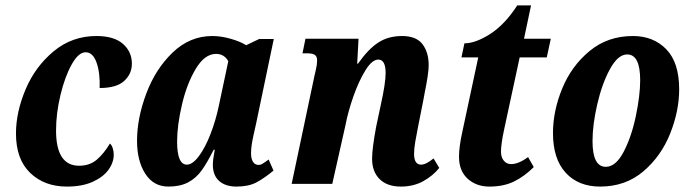

<svg xmlns="http://www.w3.org/2000/svg" viewBox="-20 -679 2546 709"><path d="M39 -186Q39 -265 74.5 -349Q110 -433 178 -489.5Q246 -546 336 -546Q401 -546 434 -517Q467 -488 467 -444Q467 -406 438.5 -380Q410 -354 348 -354Q350 -410 336.5 -448Q323 -486 296 -486Q270 -486 245 -441.5Q220 -397 203.5 -329Q187 -261 187 -197Q187 -67 272 -67Q311 -67 337 -89Q363 -111 386 -149Q392 -144 396 -132.5Q400 -121 400 -108Q400 -79 380.5 -52Q361 -25 322 -7.5Q283 10 227 10Q144 10 91.5 -40.5Q39 -91 39 -186Z M486 -159Q486 -242 520 -333Q554 -424 617.5 -485Q681 -546 764 -546Q797 -546 833 -535.5Q869 -525 889 -512L937 -535H991L926 -224Q925 -219 916 -179Q907 -139 907 -114Q907 -92 914.5 -81Q922 -70 935 -70Q942 -70 948 -73.5Q954 -77 961 -82Q968 -87 972 -90L990 -49Q956 -21 927 -5.5Q898 10 853 10Q813 10 789.5 -10.5Q766 -31 766 -71Q766 -89 773 -126H769Q745 -78 724.5 -49.5Q704 -21 674.5 -5.5Q645 10 602 10Q547 10 516.5 -37.5Q486 -85 486 -159ZM788 -288 823 -453Q816 -466 804.5 -473Q793 -480 778 -480Q736 -480 703 -425Q670 -370 652 -293Q634 -216 634 -156Q634 -71 670 -71Q691 -71 714.5 -102.5Q738 -134 757.5 -184.5Q777 -235 788 -288Z M1354 -93Q1354 -130 1369 -211L1386 -291Q1404 -372 1404 -409Q1404 -459 1377 -459Q1354 -459 1329.5 -419.5Q1305 -380 1285 -323Q1265 -266 1256 -218L1207 0H1057L1141 -398Q1142 -403 1146.5 -422Q1151 -441 1151 -456Q1151 -470 1143 -476Q1135 -482 1116 -482H1097L1108 -536H1304L1299 -444H1302Q1340 -498 1377 -522Q1414 -546 1465 -546Q1517 -546 1540 -516Q1563 -486 1563 -438Q1563 -408 1548 -335L1544 -313L1524 -212Q1518 -183 1513.5 -156Q1509 -129 1509 -111Q1509 -71 1535 -71Q1553 -71 1581 -94L1602 -59Q1579 -30 1543 -10Q1507 10 1460 10Q1410 10 1382 -17.5Q1354 -45 1354 -93Z M1675 -100Q1675 -137 1687 -191L1746 -467H1684L1695 -519Q1736 -519 1790 -553.5Q1844 -588 1890 -659H1941L1915 -536H2014L1999 -467H1899L1841 -198Q1830 -146 1830 -119Q1830 -98 1840.5 -85.5Q1851 -73 1867 -73Q1895 -73 1930 -99L1951 -62Q1917 -28 1878.5 -9Q1840 10 1787 10Q1739 10 1707 -19Q1675 -48 1675 -100Z M2022 -188Q2022 -269 2056 -352Q2090 -435 2157 -490.5Q2224 -546 2317 -546Q2393 -546 2440.5 -497Q2488 -448 2488 -349Q2488 -270 2455 -186.5Q2422 -103 2356 -46.5Q2290 10 2196 10Q2116 10 2069 -41Q2022 -92 2022 -188ZM2344 -383Q2344 -478 2296 -478Q2262 -478 2232.5 -424Q2203 -370 2185.5 -294Q2168 -218 2168 -158Q2168 -63 2217 -63Q2254 -63 2283 -118.5Q2312 -174 2328 -250.5Q2344 -327 2344 -383Z"/></svg>

Font: Noto Serif CondExtraBold
Style: Italic
Weight: 800
Width: 3
Italic angle: -12°
Designer: Monotype Design Team
Foundry: Monotype Imaging Inc.
Version: Version 1.001